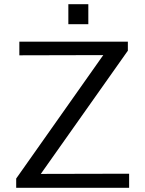

<svg xmlns="http://www.w3.org/2000/svg" viewBox="-20 -893 688 913"><path d="M305 -778V-873H400V-778ZM57 0V-44L471 -631L72 -630V-695H588V-652L174 -66L594 -67V0Z"/></svg>

Font: Coval
Style: Light
Weight: 300
Foundry: Context Ltd
Version: Version 001.000